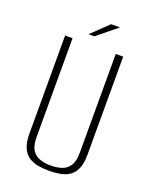

<svg xmlns="http://www.w3.org/2000/svg" viewBox="-137 -786 690 873"><g transform="rotate(20 208.5 -349.5)"><path d="M208 12Q180 12 155 7.5Q130 3 110 -10.5Q90 -24 79 -49.5Q68 -75 68 -117V-591H104V-113Q104 -71 118.5 -49.5Q133 -28 157 -20.5Q181 -13 208 -13Q236 -13 260 -20.5Q284 -28 298.5 -49.5Q313 -71 313 -113V-591H349V-117Q349 -75 338 -49.5Q327 -24 307.5 -10.5Q288 3 262 7.5Q236 12 208 12ZM166 -633 247 -711H290L194 -633Z"/></g></svg>

Font: Alumni Sans ExtraLight
Style: Regular
Weight: 250
Version: Version 1.018